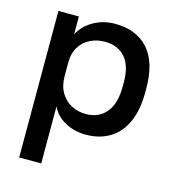

<svg xmlns="http://www.w3.org/2000/svg" viewBox="-110 -632 835 924"><g transform="rotate(15 307.5 -170.5)"><path d="M70 -530H172V-441Q196 -487 244 -514Q292 -541 351 -541Q457 -541 516 -475Q575 -409 575 -280V-260Q575 -171 547.5 -110.5Q520 -50 469.5 -19.5Q419 11 351 11Q293 11 246.5 -14.5Q200 -40 180 -84V200H70ZM463 -260V-280Q463 -362 426.5 -403.5Q390 -445 325 -445Q286 -445 253 -429Q220 -413 200 -381Q180 -349 180 -305V-235Q180 -187 200 -153Q220 -119 253 -102Q286 -85 325 -85Q389 -85 426 -129Q463 -173 463 -260Z"/></g></svg>

Font: .
Style: 
Weight: 500
Designer: A.Korolkova, Vitaly Kuzmin
Foundry: ParaType Ltd
Version: Version 1.000; Glyphs 3.2, build 3192.0